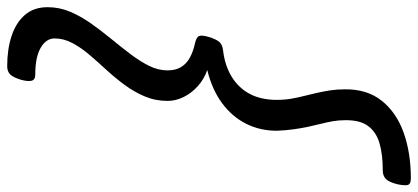

<svg xmlns="http://www.w3.org/2000/svg" viewBox="-368 -774 1190 547"><g transform="rotate(-90 227.5 -500.0)"><path d="M-7 75Q-25 75 -26 63.5Q-27 52 -23 35Q-17 12 -8 3.5Q1 -5 16 -5Q62 -5 94 -14.5Q126 -24 143 -47.5Q160 -71 159 -114Q159 -131 156 -148Q153 -165 148.5 -182.5Q144 -200 140 -219Q136 -238 133 -260Q130 -282 129 -307Q129 -354 148.5 -393.5Q168 -433 206.5 -462Q245 -491 302 -505Q276 -514 256 -532Q236 -550 225 -572.5Q214 -595 214 -618Q214 -653 227 -683.5Q240 -714 260 -741Q280 -768 303 -793Q326 -818 346 -841.5Q366 -865 379 -889.5Q392 -914 392 -940Q392 -964 365.5 -979.5Q339 -995 290 -995Q274 -995 271.5 -1005.5Q269 -1016 274 -1035Q281 -1058 289.5 -1066.5Q298 -1075 313 -1075Q361 -1075 399 -1062.5Q437 -1050 459 -1024.5Q481 -999 481 -960Q481 -926 468 -895.5Q455 -865 434.5 -836Q414 -807 391 -779Q368 -751 347.5 -724Q327 -697 314 -671Q301 -645 301 -618Q301 -595 310.5 -579.5Q320 -564 337.5 -554.5Q355 -545 378 -540Q396 -536 399 -528Q402 -520 396 -500Q389 -478 381.5 -470Q374 -462 358 -460Q315 -455 283 -435.5Q251 -416 234 -384Q217 -352 217 -307Q217 -284 220.5 -264.5Q224 -245 228.5 -227.5Q233 -210 237 -192Q241 -174 244 -155Q247 -136 247 -114Q248 -50 214.5 -8Q181 34 123.5 54.5Q66 75 -7 75Z"/></g></svg>

Font: Playwrite TZ
Style: Regular
Weight: 400
Designer: Veronika Burian, José Scaglione
Foundry: TypeTogether
Version: Version 1.002